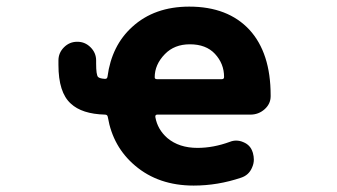

<svg xmlns="http://www.w3.org/2000/svg" viewBox="-20 -580 1040 592"><path d="M577.1 -7.8Q468.8 -7.8 396.5 -69.3Q328.1 -127 312.5 -218.8Q311.5 -226.6 303.7 -226.6Q232.4 -228.5 198.2 -260.7Q160.2 -294.9 160.2 -379.9V-393.6Q160.2 -417 177.2 -434.1Q194.3 -451.2 217.8 -451.2H218.8Q242.2 -451.2 259.3 -434.1Q276.4 -417 276.4 -393.6V-383.8Q276.4 -349.6 282.2 -342.8Q287.1 -337.9 302.7 -336.9Q310.5 -335.9 311.5 -343.8Q324.2 -439.5 387.7 -497.1Q456.1 -559.6 563.5 -559.6Q682.6 -559.6 749 -488.3Q814.5 -417 814.5 -286.1Q814.5 -285.2 814.5 -283.2Q814.5 -259.8 795.9 -243.2Q777.3 -226.6 752 -226.6H464.8Q458 -226.6 459 -218.8Q465.8 -180.7 496.1 -154.3Q532.2 -124 588.9 -124Q637.7 -124 688.5 -142.6Q698.2 -146.5 708 -146.5Q719.7 -146.5 730.5 -141.6Q752 -132.8 758.8 -111.3L759.8 -108.4Q762.7 -97.7 762.7 -87.9Q762.7 -75.2 756.8 -62.5Q747.1 -40 723.6 -32.2Q651.4 -7.8 577.1 -7.8ZM664.1 -335.9Q670.9 -335.9 670.9 -342.8Q670.9 -383.8 642.6 -414.1Q615.2 -443.4 565.4 -443.4Q517.6 -443.4 488.3 -413.1Q457 -380.9 457 -341.8Q457 -335.9 463.9 -335.9Z"/></svg>

Font: Rounded Mgen+ 1m bold
Style: Bold
Weight: 700
Designer: [Source Han Sans]
Ryoko NISHIZUKA  (kana & ideographs); Paul D. Hunt (Latin, Greek & Cyrillic); Wenlong ZHANG  (bopomofo
Version: Version 1.059.20150602